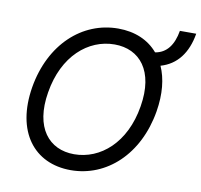

<svg xmlns="http://www.w3.org/2000/svg" viewBox="-85 -871 1016 971"><g transform="rotate(10 422.5 -385.0)"><path d="M845.2 -779.8H761.4C748.9 -706.7 715.6 -660.2 656.6 -650.9C609.4 -706.7 539.1 -737.2 453.1 -737.2C268.5 -737.2 113.6 -596.6 75.3 -369.3C36.9 -136.4 150.6 9.9 339.5 9.9C522.7 9.9 677.6 -130.7 715.9 -358C731.2 -449.6 722.7 -528.1 695.3 -589.1C777.7 -612.6 828.5 -679 845.2 -779.8ZM159.1 -358C190.3 -549.7 313.9 -654.8 448.9 -654.8C578.1 -654.8 663.4 -555.4 632.1 -369.3C600.9 -177.6 477.3 -72.4 342.3 -72.4C213.1 -72.4 127.8 -171.9 159.1 -358Z"/></g></svg>

Font: Magic Ui Pro
Style: Italic
Weight: 400
Italic angle: -9.39999°
Designer: Stefan Endress, Andreas Faust
Version: Version 1.000;FEAKit 1.0